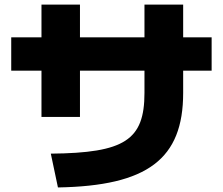

<svg xmlns="http://www.w3.org/2000/svg" viewBox="-20 -782 978 843"><path d="M203.1 -107.4 234.4 41C627.9 34.2 784.2 -84 784.2 -374V-471.7H909.2V-618.2H784.2V-761.7H614.3V-618.2H331.1V-761.7H162.1V-618.2H29.3V-471.7H162.1V-268.6H331.1V-471.7H614.3V-374C614.3 -167 527.3 -110.4 203.1 -107.4Z"/></svg>

Font: Pretendard Black
Style: Regular
Weight: 900
Designer: Base glyphs from Inter by Rasmus Andersson; Hangeul glyphs from Noto Sans CJK(Source Han Sans) by Jang Soo-young and Kan
Foundry: Kil Hyung-jin
Version: Version 1.309;Glyphs 3.2 (3225)